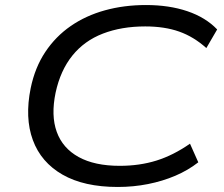

<svg xmlns="http://www.w3.org/2000/svg" viewBox="-20 -734 889 763"><path d="M448 9Q314 9 228.5 -40Q143 -89 110.5 -177.5Q78 -266 102 -384Q119 -466 160 -527.5Q201 -589 261 -630.5Q321 -672 397 -693Q473 -714 560 -714Q652 -714 724.5 -689.5Q797 -665 843 -617L800 -543Q750 -588 692 -608.5Q634 -629 557 -629Q463 -629 389 -600.5Q315 -572 267.5 -513Q220 -454 201 -366Q182 -275 205.5 -210Q229 -145 292.5 -110Q356 -75 456 -75Q535 -75 602 -96Q669 -117 735 -163L768 -89Q727 -57 676.5 -35.5Q626 -14 568 -2.5Q510 9 448 9Z"/></svg>

Font: Nunito Sans 10pt Expanded
Style: Italic
Weight: 400
Width: 7
Italic angle: -9°
Designer: Vernon Adams
Foundry: Vernon Adams
Version: Version 3.101;gftools[0.9.27]